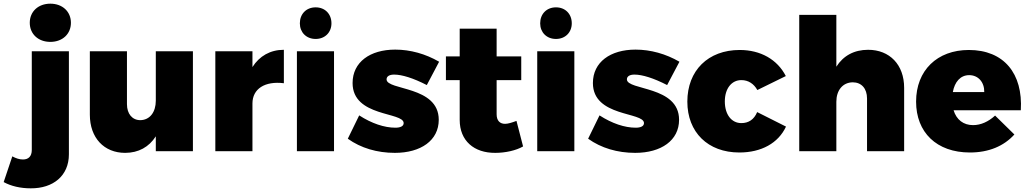

<svg xmlns="http://www.w3.org/2000/svg" viewBox="-108 -823 5596 1045"><path d="M166 -803C100 -803 54 -760 54 -699C54 -638 100 -595 166 -595C232 -595 278 -638 278 -699C278 -760 232 -803 166 -803ZM267 17V-544H65V-7C65 28 47 45 17 45C-2 45 -21 39 -41 28L-88 168C-48 190 3 202 59 202C181 203 267 134 267 17Z M740 -544V-275C740 -213 708 -170 656 -169C612 -169 583 -203 583 -256V-544H381V-199C381 -72 459 9 573 9C646 9 703 -23 740 -81V0H942V-544Z M1266 -458V-544H1064V0H1266V-260C1266 -339 1333 -383 1437 -370V-552C1363 -552 1304 -518 1266 -458Z M1610 -783C1559 -783 1524 -747 1524 -696C1524 -647 1559 -611 1610 -611C1661 -611 1696 -647 1696 -696C1696 -747 1661 -783 1610 -783ZM1508 -544V0H1710V-544Z M2215 -360 2282 -487C2208 -530 2125 -553 2043 -553C1906 -553 1811 -485 1811 -371C1811 -185 2089 -215 2089 -153C2089 -136 2071 -128 2044 -128C1984 -128 1915 -151 1847 -195L1785 -68C1856 -17 1945 9 2041 9C2183 9 2280 -59 2280 -171C2280 -357 1996 -330 1996 -391C1996 -408 2012 -417 2037 -417C2080 -417 2141 -398 2215 -360Z M2703 -165C2679 -156 2657 -149 2641 -149C2613 -149 2595 -166 2595 -201V-387H2729V-516H2595V-667H2394V-516H2319V-387H2394V-170C2394 -57 2472 10 2588 9C2643 9 2701 -4 2739 -26Z M2918 -783C2867 -783 2832 -747 2832 -696C2832 -647 2867 -611 2918 -611C2969 -611 3004 -647 3004 -696C3004 -747 2969 -783 2918 -783ZM2816 -544V0H3018V-544Z M3523 -360 3590 -487C3516 -530 3433 -553 3351 -553C3214 -553 3119 -485 3119 -371C3119 -185 3397 -215 3397 -153C3397 -136 3379 -128 3352 -128C3292 -128 3223 -151 3155 -195L3093 -68C3164 -17 3253 9 3349 9C3491 9 3588 -59 3588 -171C3588 -357 3304 -330 3304 -391C3304 -408 3320 -417 3345 -417C3388 -417 3449 -398 3523 -360Z M4014 -333 4169 -409C4123 -499 4032 -551 3918 -551C3746 -551 3633 -439 3633 -270C3633 -103 3745 7 3916 7C4036 7 4128 -44 4170 -134L4013 -213C3996 -172 3966 -153 3927 -153C3873 -153 3837 -200 3837 -271C3837 -340 3873 -387 3927 -387C3965 -387 3995 -367 4014 -333Z M4617 -552C4541 -552 4482 -520 4444 -460V-742H4242V0H4444V-269C4444 -331 4478 -374 4533 -375C4581 -375 4611 -341 4611 -287V0H4813V-345C4813 -471 4734 -552 4617 -552Z M5165 -551C4993 -551 4878 -440 4878 -270C4878 -103 4989 7 5171 7C5274 7 5356 -28 5413 -91L5308 -194C5272 -161 5231 -142 5188 -142C5136 -142 5098 -171 5082 -223H5448C5460 -423 5356 -551 5165 -551ZM5249 -322H5078C5088 -377 5119 -414 5167 -414C5216 -414 5250 -376 5249 -322Z"/></svg>

Font: Montserrat ExtraBold
Style: Regular
Weight: 800
Designer: Julieta Ulanovsky
Foundry: Julieta Ulanovsky
Version: Version 4.000